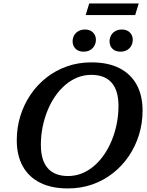

<svg xmlns="http://www.w3.org/2000/svg" viewBox="-20 -1044 826 1076"><path d="M209 -232.5Q209 -145 247.8 -101.2Q286.5 -57.5 361.5 -57.5Q402.5 -57.5 439.5 -72.5Q476.5 -87.5 508 -114.8Q539.5 -142 564.5 -178.8Q589.5 -215.5 607.2 -259.5Q625 -303.5 634.5 -351.8Q644 -400 644 -450Q644 -537.5 605.2 -581Q566.5 -624.5 491.5 -624.5Q450.5 -624.5 413.5 -609.5Q376.5 -594.5 345 -567.2Q313.5 -540 288.5 -503.5Q263.5 -467 245.8 -423Q228 -379 218.5 -330.8Q209 -282.5 209 -232.5ZM779 -424Q779 -353.5 759 -288.8Q739 -224 702 -169.2Q665 -114.5 613.2 -73.8Q561.5 -33 497.8 -10.5Q434 12 360.5 12Q268.5 12 204.5 -20.2Q140.5 -52.5 107.2 -113Q74 -173.5 74 -258.5Q74 -329 94 -393.8Q114 -458.5 151 -513.2Q188 -568 239.8 -608.8Q291.5 -649.5 355.2 -672Q419 -694.5 492.5 -694.5Q585 -694.5 648.8 -662.2Q712.5 -630 745.8 -569.5Q779 -509 779 -424ZM447.5 -754.5Q420 -754.5 403.5 -770.8Q387 -787 387 -812Q387 -830 395 -845Q403 -860 418.8 -869.2Q434.5 -878.5 456.5 -878.5Q484.5 -878.5 501 -862.2Q517.5 -846 517.5 -821Q517.5 -803.5 509.2 -788.2Q501 -773 485.8 -763.8Q470.5 -754.5 447.5 -754.5ZM654.5 -754.5Q626.5 -754.5 610.2 -770.8Q594 -787 594 -812Q594 -830 602 -845Q610 -860 625.5 -869.2Q641 -878.5 663.5 -878.5Q691 -878.5 707.5 -862.2Q724 -846 724 -821Q724 -803.5 716 -788.2Q708 -773 692.5 -763.8Q677 -754.5 654.5 -754.5ZM460 -959.5 480 -1024.5H757.5L737.5 -959.5Z"/></svg>

Font: Newsreader SemiBold
Style: Italic
Weight: 600
Italic angle: -17°
Designer: Hugues Gentile
Foundry: Production Type
Version: Version 1.003